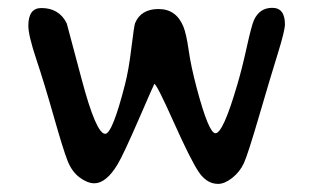

<svg xmlns="http://www.w3.org/2000/svg" viewBox="-20 -488 787 483"><path d="M368.2 -276.9Q367.7 -276.9 329.1 -188Q290.5 -99.1 275.9 -74.7Q247.1 -26.9 217.3 -26.9Q200.2 -26.9 180.4 -41.5Q160.6 -56.2 149.7 -84.2Q138.7 -112.3 115 -195.8Q91.3 -279.3 71.3 -339.1Q51.3 -398.9 51.3 -423.3Q51.3 -467.8 84 -467.8Q128.9 -467.8 147.9 -429.2Q148.4 -428.2 185.1 -289.8Q221.7 -151.4 244.6 -151.4Q262.7 -151.4 294.4 -275.4Q303.7 -311 310.5 -367.4Q317.4 -423.8 319.8 -429.7Q334.5 -465.3 378.9 -465.3Q423.3 -465.3 441.4 -420.9Q448.7 -402.8 454.6 -361.8Q460.4 -320.8 474.6 -267.6Q504.9 -152.8 522 -152.8Q541.5 -152.8 577.6 -277.3Q588.9 -315.4 600.8 -369.6Q612.8 -423.8 618.7 -437Q632.8 -468.3 664.8 -468.3Q696.8 -468.3 696.8 -426.8Q696.8 -411.1 679 -353.8Q661.1 -296.4 632.3 -197.8Q603.5 -99.1 593.3 -77.1Q583 -55.2 564 -40.3Q544.9 -25.4 528.8 -25.4Q500 -25.4 479.7 -55.7Q459.5 -85.9 416.7 -181.4Q374 -276.9 368.2 -276.9Z"/></svg>

Font: Averia Libre
Style: Regular
Weight: 400
Version: Version 1.002